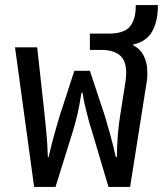

<svg xmlns="http://www.w3.org/2000/svg" viewBox="-20 -734 649 754"><path d="M114 0 39 -548H126L154 -294Q157 -263 161.5 -219.5Q166 -176 168 -117H171Q180 -157 187.5 -185Q195 -213 201.5 -235Q208 -257 215 -281L272 -456H333L391 -281Q401 -248 411 -212.5Q421 -177 435 -117H439Q439 -155 442.5 -201.5Q446 -248 454 -294L472 -408Q483 -477 459.5 -507.5Q436 -538 377 -538H333V-602H406Q468 -602 490.5 -630Q513 -658 513 -709V-714H600V-709Q600 -652 578 -611.5Q556 -571 503 -559V-556Q529 -543 542 -519.5Q555 -496 557.5 -469Q560 -442 557 -418L491 0H406L341 -219Q332 -247 326 -270Q320 -293 314.5 -316Q309 -339 304 -370H300Q292 -320 284.5 -287Q277 -254 266 -218L198 0Z"/></svg>

Font: Noto Sans Thai SemCond
Style: Regular
Weight: 400
Width: 4
Designer: Monotype Design Team
Foundry: Monotype Imaging Inc.
Version: Version 2.002; ttfautohint (v1.8.4.7-5d5b)